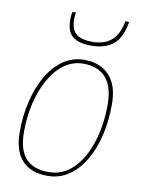

<svg xmlns="http://www.w3.org/2000/svg" viewBox="-85 -805 652 875"><g transform="rotate(10 241.0 -368.0)"><path d="M195 10Q119 10 78 -34Q37 -78 37 -166Q37 -242 53.5 -309.5Q70 -377 100.5 -429Q131 -481 174 -510.5Q217 -540 271 -540Q345 -540 387 -494.5Q429 -449 429 -362Q429 -285 413 -217.5Q397 -150 366.5 -99Q336 -48 293 -19Q250 10 195 10ZM197 -8Q264 -8 311.5 -55.5Q359 -103 384.5 -182.5Q410 -262 410 -357Q410 -440 374 -481Q338 -522 270 -522Q221 -522 181.5 -493.5Q142 -465 114 -415.5Q86 -366 71 -303Q56 -240 56 -170Q56 -86 91.5 -47Q127 -8 197 -8ZM288 -609Q231 -609 203 -631.5Q175 -654 175 -709Q175 -730 178 -745L195 -746Q193 -737 192.5 -728.5Q192 -720 192 -710Q194 -663 218.5 -645Q243 -627 291 -627Q346 -627 379 -655Q412 -683 424 -746L441 -745Q428 -669 390 -639Q352 -609 288 -609Z"/></g></svg>

Font: Georama Thin
Style: Italic
Weight: 100
Italic angle: -9°
Designer: Jean-Baptiste Levee
Foundry: Production Type
Version: Version 1.000